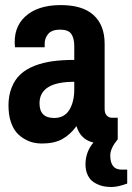

<svg xmlns="http://www.w3.org/2000/svg" viewBox="-20 -554 522 758"><path d="M482.2 170.7Q445.3 184.2 421.4 184.2Q397.5 184.2 381.4 179.6Q365.3 175.1 350.3 165.5Q335.4 156 326.5 137.7Q317.5 119.5 317.5 95.1Q317.5 46 348.8 8.7Q298 -3 281.9 -56Q257.2 -22.2 225.7 -4.8Q194.2 12.6 145.1 12.6Q129 12.6 112.7 9.1Q96.4 5.6 78 -4.6Q59.5 -14.8 45.6 -30.6Q31.7 -46.5 22.6 -73.4Q13.5 -100.3 13.5 -138.6Q13.5 -176.8 26.1 -208.5Q38.7 -240.2 60.8 -260.6Q83 -281.1 116.2 -294.1Q149.4 -307.1 187.7 -312.3Q225.9 -317.5 273.2 -317.5V-371.9Q273.2 -402.7 261.5 -419.9Q249.8 -437 217.4 -437Q185.1 -437 170.7 -420.5Q156.4 -404 156.4 -381.8V-367.5H39.1Q31.3 -444.4 79.5 -488.7Q127.7 -533 216.1 -533.9Q304.5 -534.8 348.8 -495Q393.1 -455.3 393.1 -381V-123.8Q393.1 -106.4 401.6 -97.7Q410.1 -89.1 421.8 -89.1H444.8V-4.3Q415.3 31.7 415.3 59.3Q415.3 86.9 426.2 101.2Q437 115.6 460 115.6H482.2ZM273.2 -231.1Q136 -231.1 136 -146Q136 -88.2 193.7 -88.2Q234.1 -88.2 253.7 -120.1Q273.2 -152 273.2 -201.1Z"/></svg>

Font: Puralecka Narrow
Style: Bold
Weight: 700
Designer: Hector Gatti, Marcela Romero, Pablo Cosgaya and Nicolas Silva
Version: Version 1.004;PS 001.004;hotconv 1.0.70;makeotf.lib2.5.58329